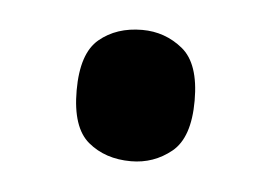

<svg xmlns="http://www.w3.org/2000/svg" viewBox="-27 -162 285 201"><g transform="rotate(5 115.5 -62.0)"><path d="M116 7Q89 7 71 -8Q53 -23 53 -62Q53 -101 71 -116Q89 -131 116 -131Q140 -131 158.5 -116Q177 -101 177 -62Q177 -23 158.5 -8Q140 7 116 7Z"/></g></svg>

Font: Noto Serif Myanmar ExtraCondensed SemiBold
Style: Regular
Weight: 600
Width: 2
Designer: Ben Mitchell and the Monotype Design Team
Foundry: Monotype Imaging Inc.
Version: Version 2.106; ttfautohint (v1.8.4.7-5d5b)